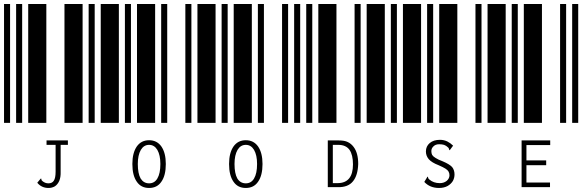

<svg xmlns="http://www.w3.org/2000/svg" viewBox="-20 -610 2920 953"><path d="M0 0V-590H30V0ZM60 0V-590H90V0ZM120 0V-590H210V0ZM300 0V-590H390V0ZM420 0V-590H450V0ZM221 323Q186 323 165 297L180 279L183 276L185 277Q185 281 186 284Q188 286 192 290Q205 300 220 300Q239 300 247 287Q256 274 256 242V109H211V87H317V109H281V241Q282 270 274 288Q266 306 252 315Q238 323 221 323Z M480 0V-590H570V0ZM600 0V-590H630V0ZM660 0V-590H750V0ZM780 0V-590H810V0ZM900 0V-590H930V0ZM720 323Q680 323 659 292Q637 261 637 204Q637 149 659 117Q681 86 720 86Q759 86 781 117Q803 149 803 204Q803 261 781 292Q760 323 720 323ZM720 300Q747 300 761 276Q776 251 776 204Q776 160 761 134Q746 109 720 109Q694 109 679 134Q664 160 664 204Q664 251 678 276Q693 300 720 300Z M960 0V-590H1050V0ZM1080 0V-590H1110V0ZM1140 0V-590H1230V0ZM1260 0V-590H1290V0ZM1380 0V-590H1410V0ZM1200 323Q1160 323 1139 292Q1117 261 1117 204Q1117 149 1139 117Q1161 86 1200 86Q1239 86 1261 117Q1283 149 1283 204Q1283 261 1261 292Q1240 323 1200 323ZM1200 300Q1227 300 1241 276Q1256 251 1256 204Q1256 160 1241 134Q1226 109 1200 109Q1174 109 1159 134Q1144 160 1144 204Q1144 251 1158 276Q1173 300 1200 300Z M1440 0V-590H1470V0ZM1500 0V-590H1530V0ZM1560 0V-590H1650V0ZM1740 0V-590H1770V0ZM1800 0V-590H1890V0ZM1607 87H1661Q1690 87 1706 95Q1723 103 1735 119Q1758 149 1758 204Q1756 261 1732 290Q1708 320 1657 319H1607ZM1655 299Q1732 299 1732 206Q1732 159 1715 134Q1697 109 1659 109H1632V299Z M1920 0V-590H1950V0ZM1980 0V-590H2070V0ZM2100 0V-590H2130V0ZM2160 0V-590H2250V0ZM2340 0V-590H2370V0ZM2159 323Q2114 323 2086 293L2100 270L2101 267L2104 268Q2104 269 2105 272Q2105 274 2107 277Q2108 279 2111 281Q2132 299 2163 299Q2183 299 2197 288Q2211 276 2211 260Q2211 249 2206 241Q2202 234 2191 227Q2180 220 2157 210Q2123 197 2108 180Q2094 163 2094 142Q2094 116 2113 100Q2132 84 2164 84Q2183 84 2200 92Q2216 100 2229 113L2212 136L2210 134Q2210 133 2209 131Q2209 128 2207 126Q2206 123 2203 121Q2195 113 2184 109Q2174 106 2160 106Q2142 106 2132 116Q2121 126 2121 140Q2121 151 2125 159Q2130 167 2142 174Q2154 182 2178 191Q2211 205 2224 219Q2236 234 2236 256Q2236 273 2228 288Q2219 303 2202 313Q2184 323 2159 323Z M2400 0V-590H2490V0ZM2520 0V-590H2550V0ZM2580 0V-590H2670V0ZM2760 0V-590H2790V0ZM2820 0V-590H2850V0ZM2569 87H2711V110H2593V186H2691V210H2593V296H2710V319H2569Z"/></svg>

Font: Libre Barcode 39 Text
Style: Regular
Weight: 400
Version: Version 1.005; ttfautohint (v1.8.3)